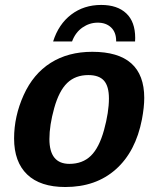

<svg xmlns="http://www.w3.org/2000/svg" viewBox="-20 -748 640 778"><path d="M244.6 9.8Q143.1 9.8 90.1 -41Q37.1 -91.8 37.1 -187Q37.1 -276.9 75.9 -362.8Q114.7 -448.7 185.5 -493.4Q256.3 -538.1 354 -538.1Q564.5 -538.1 564.5 -351.1Q564.5 -314 555.2 -264.6Q529.8 -133.3 449.2 -61.8Q368.7 9.8 244.6 9.8ZM421.4 -349.1Q421.4 -398.4 401.4 -421.1Q381.3 -443.8 337.9 -443.8Q285.6 -443.8 252.4 -411.9Q219.2 -379.9 199.7 -310.1Q180.2 -240.2 180.2 -184.6Q180.2 -84 261.2 -84Q314.5 -84 348.1 -116.7Q381.8 -149.4 401.6 -221.4Q421.4 -293.5 421.4 -349.1ZM376 -656.2Q342.8 -656.2 314.2 -636.5Q285.6 -616.7 272 -580.1H195.3Q217.3 -649.9 268.6 -689Q319.8 -728 390.1 -728Q455.6 -728 491.7 -693.8Q527.8 -659.7 527.8 -594.2L527.3 -580.1H450.7V-581.5Q450.7 -617.2 430.2 -636.7Q409.7 -656.2 376 -656.2Z"/></svg>

Font: Liberation Mono
Style: Bold Italic
Weight: 700
Italic angle: -12°
Monospace: yes
Designer: Steve Matteson
Foundry: Ascender Corporation
Version: Version 2.1.5